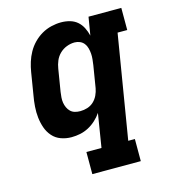

<svg xmlns="http://www.w3.org/2000/svg" viewBox="-110 -627 821 922"><g transform="rotate(-15 300.0 -166.5)"><path d="M235 205V95H310L337 -72Q325 -54 307.5 -38Q290 -22 270 -11.5Q250 -1 228.5 3.5Q207 8 185 8Q158 8 133 -1Q108 -10 91 -29.5Q74 -49 65.5 -73.5Q57 -98 54 -124.5Q51 -151 53 -179Q55 -207 60 -234L78 -344Q82 -369 89.5 -393Q97 -417 109.5 -439.5Q122 -462 140.5 -481Q159 -500 181.5 -513Q204 -526 229 -532Q254 -538 278 -538Q301 -538 322 -532Q343 -526 358.5 -512.5Q374 -499 383.5 -480Q393 -461 398 -440Q398 -440 398 -440Q398 -440 398 -440L413 -530H576V-420H528L443 95H476V205ZM258 -102Q276 -102 293.5 -107.5Q311 -113 324.5 -125.5Q338 -138 346 -155Q354 -172 357 -189L375 -299Q377 -313 378.5 -327.5Q380 -342 379 -355.5Q378 -369 374.5 -382.5Q371 -396 363 -406.5Q355 -417 342.5 -422.5Q330 -428 316 -428Q296 -428 276.5 -420.5Q257 -413 242 -398.5Q227 -384 219 -365Q211 -346 208 -326L190 -216Q188 -203 187 -189Q186 -175 188 -162.5Q190 -150 195.5 -138Q201 -126 210 -117.5Q219 -109 231.5 -105.5Q244 -102 258 -102Z"/></g></svg>

Font: Iosevka Curly Slab XBdExObl
Style: Regular
Weight: 800
Width: 7
Italic angle: -9°
Monospace: yes
Designer: Belleve Invis
Foundry: Belleve Invis
Version: Version 11.1.0; ttfautohint (v1.8.3)